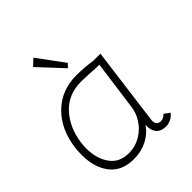

<svg xmlns="http://www.w3.org/2000/svg" viewBox="-203 -851 986 986"><g transform="rotate(-45 290.5 -358.0)"><path d="M500 -27Q488 -10 470 -1.5Q452 7 435 7Q399 7 381 -14Q363 -35 365 -74Q339 -35 295.5 -13Q252 9 200 9Q113 9 68.5 -47.5Q24 -104 24 -195Q24 -220 27 -247Q42 -364 113.5 -434.5Q185 -505 294 -505Q348 -505 411 -496H460L405 -77Q404 -73 404 -65Q404 -31 435 -31Q445 -31 455.5 -36.5Q466 -42 470 -49ZM416 -460Q400 -459 345 -463L288 -465Q195 -465 137.5 -402.5Q80 -340 67 -245Q64 -224 64 -204Q64 -130 99 -80.5Q134 -31 202 -31Q250 -31 290.5 -55.5Q331 -80 354 -119Q373 -148 379 -187ZM167 -692 202 -725 308 -581 289 -561Z"/></g></svg>

Font: Bellota Light
Style: Italic
Weight: 300
Italic angle: -7.5°
Designer: Kemie Guaida
Foundry: Kemie Guaida
Version: Version 4.001